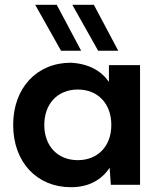

<svg xmlns="http://www.w3.org/2000/svg" viewBox="-20 -772 670 802"><path d="M443 0H565V-500H435V-430C402 -477 350 -506 276 -510C135 -510 35 -406 35 -250C35 -94 135 10 276 10C352 10 404 -21 438 -71ZM305 -103C221 -103 165 -162 165 -250C165 -339 221 -398 305 -398C389 -398 445 -339 445 -250C445 -162 389 -103 305 -103ZM319 -560 217 -752H127L235 -560ZM474 -560 372 -752H282L390 -560Z"/></svg>

Font: Goli SemiBold
Style: Regular
Weight: 600
Designer: jaikishan Patel
Foundry: MagicType
Version: Version 1.000;Glyphs 3.2 (3242)